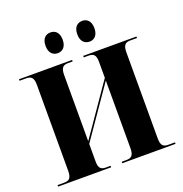

<svg xmlns="http://www.w3.org/2000/svg" viewBox="-158 -1061 1143 1200"><g transform="rotate(-20 413.0 -461.0)"><path d="M520 -784C548 -784 576 -803 576 -853C576 -904 548 -922 520 -922C490 -922 462 -904 462 -853C462 -803 490 -784 520 -784ZM308 -784C337 -784 365 -803 365 -853C365 -904 337 -922 308 -922C279 -922 251 -904 251 -853C251 -803 279 -784 308 -784ZM24 0H377V-10H347C315 -10 298 -20 298 -67V-184L531 -521V-72C531 -21 514 -10 481 -10H451V0H805V-10H762C730 -10 712 -20 712 -70V-642C712 -693 729 -704 762 -704H805V-714H451V-704H481C514 -704 531 -694 531 -645V-539L298 -202V-642C298 -693 315 -704 347 -704H377V-714H24V-704H67C99 -704 117 -693 117 -644V-72C117 -21 100 -10 67 -10H24Z"/></g></svg>

Font: Noto Serif Display ExtraBold
Style: Regular
Weight: 800
Designer: Monotype Design Team
Foundry: Monotype Imaging Inc.
Version: Version 2.009